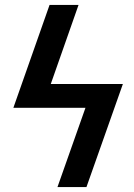

<svg xmlns="http://www.w3.org/2000/svg" viewBox="-20 -755 540 775"><path d="M329 0H212L325 -320H34L180 -735H297L185 -416H476Z"/></svg>

Font: Iosevka Oblique
Style: Bold
Weight: 700
Italic angle: -9°
Monospace: yes
Designer: Belleve Invis
Foundry: Belleve Invis
Version: Version 32.5.0; ttfautohint (v1.8.4)